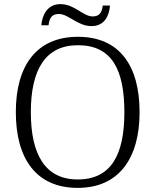

<svg xmlns="http://www.w3.org/2000/svg" viewBox="-20 -904 757 934"><path d="M425 -777C488 -777 511 -826 515 -877H480C476 -850 469 -824 431 -824C384 -824 343 -884 274 -884C210 -884 185 -830 181 -781H216C220 -808 226 -836 266 -836C314 -836 357 -777 425 -777ZM358 10C560 10 659 -136 659 -358C659 -585 561 -725 359 -725C158 -725 57 -585 57 -359C57 -132 156 10 358 10ZM358 -31C200 -31 130 -152 130 -358C130 -564 200 -684 359 -684C525 -684 585 -564 585 -358C585 -153 522 -31 358 -31Z"/></svg>

Font: Noto Serif Tamil Light
Style: Italic
Weight: 300
Italic angle: -12°
Designer: Indian Type Foundry, Tom Grace, and the Monotype Design Team
Foundry: Monotype Imaging Inc.
Version: Version 2.003